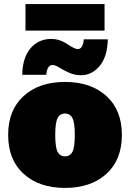

<svg xmlns="http://www.w3.org/2000/svg" viewBox="-20 -912 638 942"><path d="M493 -892V-762H105V-892ZM509 -719Q507 -634 469 -588.5Q431 -543 378 -543Q346 -543 318.5 -555.5Q291 -568 271 -580.5Q251 -593 238 -593Q211 -593 207 -545H89Q91 -631 130.5 -676Q170 -721 231 -721Q272 -721 309.5 -696Q347 -671 361 -671Q387 -671 391 -719ZM96 -441Q172 -510 299 -510Q426 -510 502 -441Q578 -372 578 -250Q578 -128 502 -59Q426 10 299 10Q172 10 96 -59Q20 -128 20 -250Q20 -372 96 -441ZM335.5 -332.5Q324 -355 299 -355Q274 -355 262.5 -332.5Q251 -310 251 -250Q251 -190 262.5 -167.5Q274 -145 299 -145Q324 -145 335.5 -167.5Q347 -190 347 -250Q347 -310 335.5 -332.5Z"/></svg>

Font: Elaine Sans Black
Style: Regular
Weight: 900
Designer: Wei Huang
Foundry: Wei Huang
Version: Version 2.001;December 24, 2019;FontCreator 12.0.0.2547 64-b